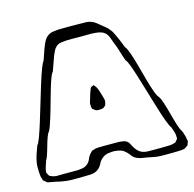

<svg xmlns="http://www.w3.org/2000/svg" viewBox="-146 -888 1060 1048"><g transform="rotate(-15 383.5 -364.0)"><path d="M711 42Q689 42 660 42.5Q631 43 608 40Q596 38 584.5 35.5Q573 33 562 31Q547 29 531 26Q515 23 501 16Q486 8 477 -5.5Q468 -19 455 -29Q443 -40 427.5 -44Q412 -48 395 -49Q380 -49 363 -46.5Q346 -44 333 -35Q314 -22 304.5 -1.5Q295 19 275 31Q259 40 239 41Q219 42 201 42Q179 42 154 42.5Q129 43 106 41Q91 39 76 36.5Q61 34 47 30Q37 28 27.5 26.5Q18 25 9 23L-2 20Q-5 18 -11 12Q-13 10 -15.5 8.5Q-18 7 -20 5Q-21 3 -22 -0.5Q-23 -4 -24 -6Q-28 -16 -28.5 -26.5Q-29 -37 -30 -47Q-31 -62 -30.5 -76.5Q-30 -91 -27 -105Q-23 -127 -15.5 -147.5Q-8 -168 -1 -188Q7 -196 19 -228.5Q31 -261 45.5 -308Q60 -355 75.5 -407Q91 -459 105.5 -506Q120 -553 132.5 -586Q145 -619 152 -626Q159 -646 166 -667Q173 -688 181 -707Q186 -720 193.5 -732.5Q201 -745 212 -753Q226 -763 242.5 -765.5Q259 -768 275 -769Q298 -770 332.5 -769.5Q367 -769 389 -769Q408 -769 428 -768.5Q448 -768 465 -760Q477 -755 487 -746.5Q497 -738 507 -730Q518 -722 529 -712.5Q540 -703 548 -692Q556 -683 561.5 -671.5Q567 -660 572 -649Q580 -633 586.5 -616Q593 -599 600 -582Q609 -573 620 -542Q631 -511 642.5 -469Q654 -427 665.5 -385Q677 -343 688 -312Q699 -281 708 -272Q717 -261 726.5 -231Q736 -201 745.5 -165Q755 -129 764.5 -99Q774 -69 783 -58Q787 -46 791 -34Q795 -22 796 -10Q797 -6 798 -2.5Q799 1 798 4Q798 6 796.5 9Q795 12 794 15Q793 17 792.5 20Q792 23 790 25Q789 26 786 27.5Q783 29 781 31Q779 32 776.5 34Q774 36 772 37Q770 38 766 38.5Q762 39 759 40Q749 41 737 41.5Q725 42 711 42ZM731 -94Q724 -102 712 -133Q700 -164 686.5 -208.5Q673 -253 658 -302.5Q643 -352 629.5 -396.5Q616 -441 604.5 -472.5Q593 -504 585 -511Q576 -534 566.5 -566.5Q557 -599 547 -621Q542 -637 535 -654.5Q528 -672 515 -683Q505 -691 491.5 -694.5Q478 -698 465 -699Q445 -701 425 -700.5Q405 -700 385 -700Q364 -700 342.5 -700.5Q321 -701 300 -700Q285 -699 270 -697Q255 -695 243 -685Q233 -677 226.5 -664Q220 -651 215 -639Q207 -618 200 -597Q193 -576 185 -555Q176 -546 165 -514Q154 -482 142 -439Q130 -396 117.5 -353Q105 -310 94 -278Q83 -246 74 -237Q66 -222 57.5 -194Q49 -166 41 -138Q33 -110 24 -95Q20 -82 15.5 -70Q11 -58 9 -45Q9 -42 8 -38Q7 -34 8 -31Q8 -29 10 -26Q12 -23 13 -21Q14 -20 15 -17Q16 -14 18 -12Q20 -10 23.5 -9Q27 -8 30 -6Q45 1 63.5 0.5Q82 0 98 0H178Q190 -1 203.5 -3Q217 -5 227 -12Q244 -23 251.5 -42Q259 -61 272 -74Q274 -76 276 -78Q278 -80 279 -81Q281 -83 284 -83.5Q287 -84 289 -85Q302 -90 315.5 -90.5Q329 -91 342 -91H421Q431 -91 440 -90.5Q449 -90 458 -88Q461 -87 464 -87Q467 -87 469 -85Q485 -78 492 -63Q499 -48 508 -35Q521 -16 540 -7Q554 -1 570 -0.5Q586 0 601 0Q624 0 649.5 0Q675 0 697 -1Q704 -1 710 -2.5Q716 -4 723 -6Q726 -6 730 -8Q733 -10 735 -13Q737 -16 739 -18Q740 -20 741.5 -21.5Q743 -23 744 -24Q746 -26 745.5 -30.5Q745 -35 745 -37Q746 -51 741 -65Q736 -79 731 -94ZM337 -313Q337 -318 336.5 -323Q336 -328 336 -333Q337 -341 340 -349.5Q343 -358 345 -365Q348 -375 350.5 -384.5Q353 -394 357 -403Q359 -406 360.5 -411Q362 -416 364 -418Q366 -420 368.5 -421Q371 -422 373 -423Q374 -423 376.5 -424.5Q379 -426 380 -426Q382 -426 382.5 -424.5Q383 -423 384 -422Q393 -413 397 -403Q402 -392 405.5 -380Q409 -368 413 -355Q415 -348 417 -340.5Q419 -333 419 -325Q419 -321 417.5 -317Q416 -313 415 -309Q415 -305 414 -304Q413 -302 410 -300Q407 -298 405 -296Q404 -295 402.5 -293.5Q401 -292 399 -291Q397 -290 393.5 -290Q390 -290 388 -289Q381 -288 372.5 -288Q364 -288 357 -291Q353 -293 348 -297Q347 -299 344.5 -300.5Q342 -302 340 -303Q339 -304 337 -313Z"/></g></svg>

Font: Rubik Vinyl
Style: Regular
Weight: 400
Designer: Hubert and Fischer, NaN
Foundry: Hubert and Fischer, NaN
Version: Version 2.200